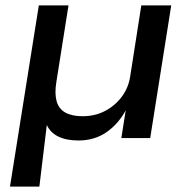

<svg xmlns="http://www.w3.org/2000/svg" viewBox="-20 -512 703 712"><path d="M17 180 124 -492H234L189 -208Q182 -165 190 -136.5Q198 -108 222.5 -94.5Q247 -81 286 -81Q333 -81 370.5 -101Q408 -121 432.5 -154.5Q457 -188 463 -230L504 -492H615L537 0H430L447 -108H449Q421 -54 376 -22.5Q331 9 271 9Q226 9 195.5 -6Q165 -21 152 -52H154L126 180Z"/></svg>

Font: Nunito Sans 10pt SemiExpanded SemiBold
Style: Italic
Weight: 600
Width: 6
Italic angle: -9°
Designer: Vernon Adams
Foundry: Vernon Adams
Version: Version 3.101;gftools[0.9.27]